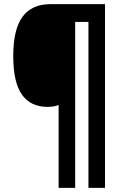

<svg xmlns="http://www.w3.org/2000/svg" viewBox="-20 -780 591 927"><path d="M487 127H407V-674H343V127H263V-273Q241 -264 209 -264Q128 -264 86 -323Q44 -382 44 -509Q44 -639 89 -699.5Q134 -760 223 -760H487Z"/></svg>

Font: Noto Sans Sinhala Condensed ExtraBold
Style: Regular
Weight: 800
Width: 3
Designer: Jelle Bosma - Monotype Design Team
Foundry: Monotype Imaging Inc.
Version: Version 2.006; ttfautohint (v1.8.4.7-5d5b)